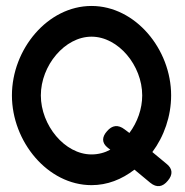

<svg xmlns="http://www.w3.org/2000/svg" viewBox="-20 -610 620 644"><path d="M20 -290C20 -135 140 11 287 11C340 11 388 -8 431 -41L484 3C506 21 526 17 543 -4C560 -24 560 -44 538 -61L491 -100C530 -152 554 -220 554 -290C554 -445 434 -590 287 -590C140 -590 20 -445 20 -290ZM117 -290C117 -390 197 -487 287 -487C377 -487 457 -390 457 -290C457 -245 441 -200 414 -164L398 -176C376 -193 356 -190 339 -170C322 -151 320 -131 342 -114L350 -108C332 -98 310 -92 287 -92C197 -92 117 -190 117 -290Z"/></svg>

Font: Charger Pro
Style: ExBd
Weight: 400
Designer: Jasper
Foundry: Cannot Into Space Fonts
Version: Version 1.09